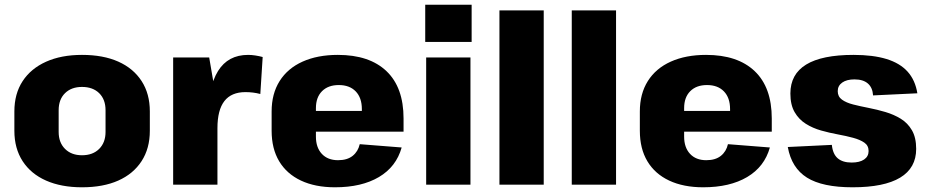

<svg xmlns="http://www.w3.org/2000/svg" viewBox="-20 -784 3942 815"><path d="M328 11Q240 11 175.5 -17.5Q111 -46 76 -100Q41 -154 41 -229V-311Q41 -386 76 -439.5Q111 -493 175.5 -522Q240 -551 328 -551Q418 -551 482 -522.5Q546 -494 581 -440Q616 -386 616 -311V-229Q616 -154 581 -100Q546 -46 482 -17.5Q418 11 328 11ZM328 -125Q374 -125 401 -152Q428 -179 428 -224V-316Q428 -362 401 -388.5Q374 -415 328 -415Q283 -415 256 -388.5Q229 -362 229 -316V-224Q229 -179 256 -152Q283 -125 328 -125Z M715 -540H868L903 -335V0H715ZM863 -281Q863 -414 905.5 -482.5Q948 -551 1033 -551Q1048 -551 1064 -548.5Q1080 -546 1095 -542L1085 -385Q1055 -393 1022 -393Q962 -393 932.5 -355Q903 -317 903 -240Z M1402 11Q1318 11 1257.5 -17.5Q1197 -46 1165 -99.5Q1133 -153 1133 -229V-311Q1133 -386 1167 -440Q1201 -494 1264.5 -522.5Q1328 -551 1414 -551Q1548 -551 1620.5 -482Q1693 -413 1693 -281V-225H1287V-313H1545L1516 -279V-321Q1516 -369 1490 -396Q1464 -423 1418 -423Q1373 -423 1347 -397Q1321 -371 1321 -325V-204Q1321 -158 1346 -131Q1371 -104 1415 -104Q1454 -104 1477 -122.5Q1500 -141 1507 -172L1685 -158Q1662 -76 1588.5 -32.5Q1515 11 1402 11Z M1977 -540V0H1789V-540ZM1982 -764V-606H1785V-764Z M2288 -740V0H2100V-740Z M2595 -740V0H2407V-740Z M2965 11Q2881 11 2820.5 -17.5Q2760 -46 2728 -99.5Q2696 -153 2696 -229V-311Q2696 -386 2730 -440Q2764 -494 2827.5 -522.5Q2891 -551 2977 -551Q3111 -551 3183.5 -482Q3256 -413 3256 -281V-225H2850V-313H3108L3079 -279V-321Q3079 -369 3053 -396Q3027 -423 2981 -423Q2936 -423 2910 -397Q2884 -371 2884 -325V-204Q2884 -158 2909 -131Q2934 -104 2978 -104Q3017 -104 3040 -122.5Q3063 -141 3070 -172L3248 -158Q3225 -76 3151.5 -32.5Q3078 11 2965 11Z M3599 11Q3471 11 3405.5 -30Q3340 -71 3324 -160L3511 -169Q3515 -130 3536 -112Q3557 -94 3595 -94Q3629 -94 3648 -107Q3667 -120 3667 -143Q3667 -166 3649 -178.5Q3631 -191 3601.5 -199Q3572 -207 3536.5 -213.5Q3501 -220 3465.5 -230Q3430 -240 3400.5 -258.5Q3371 -277 3353 -308Q3335 -339 3335 -387Q3335 -469 3402 -510Q3469 -551 3603 -551Q3686 -551 3743 -533.5Q3800 -516 3832.5 -480Q3865 -444 3874 -388L3686 -379Q3684 -412 3664 -429.5Q3644 -447 3607 -447Q3574 -447 3555 -433.5Q3536 -420 3536 -397Q3536 -374 3554 -361Q3572 -348 3601.5 -340.5Q3631 -333 3667 -326Q3703 -319 3738.5 -308.5Q3774 -298 3803.5 -280Q3833 -262 3851 -231Q3869 -200 3869 -152Q3869 -71 3801 -30Q3733 11 3599 11Z"/></svg>

Font: Pathway Extreme SemiCondensed ExtraBold
Style: Regular
Weight: 800
Width: 4
Version: Version 1.001;gftools[0.9.26]